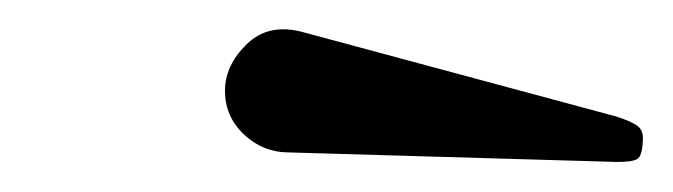

<svg xmlns="http://www.w3.org/2000/svg" viewBox="-20 -817 459 131"><path d="M177 -713Q159.5 -713 146.5 -725.2Q133.5 -737.5 133.5 -755Q133.5 -772.5 148.5 -787Q163.5 -801.5 187 -795L400.5 -737.5Q410 -734.5 414.8 -731.2Q419.5 -728 418.5 -719.5Q418 -710.5 414.8 -708.5Q411.5 -706.5 401 -706.5Z"/></svg>

Font: Besley* Narrow Medium
Style: Italic
Weight: 500
Width: 4
Italic angle: -13°
Designer: Owen Earl
Foundry: indestructible type*
Version: Version 3.000; ttfautohint (v1.8.3)